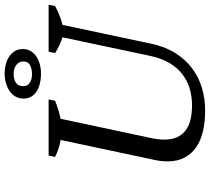

<svg xmlns="http://www.w3.org/2000/svg" viewBox="-58 -833 899 823"><g transform="rotate(-90 391.5 -421.5)"><path d="M136.2 -662.6H377L371.1 -634.8Q331.5 -619.1 293.9 -611.3L211.4 -224.1Q208 -208 206.3 -193.8Q204.6 -179.7 204.6 -167Q204.6 -133.8 215.3 -111.1Q226.1 -88.4 245.6 -74.2Q265.1 -60.1 292.2 -54Q319.3 -47.9 352.1 -47.9Q389.2 -47.9 423.1 -57.9Q457 -67.9 484.9 -89.4Q512.7 -110.8 532.7 -144.3Q552.7 -177.7 563 -225.1L643.1 -603Q622.6 -609.9 605.5 -618.2Q588.4 -626.5 575.7 -634.8L581.5 -662.6H782.7L776.9 -634.8Q735.8 -612.3 696.3 -603L615.7 -223.1Q603 -163.1 575.4 -119.4Q547.9 -75.7 510 -47.4Q472.2 -19 426 -5.4Q379.9 8.3 329.6 8.3Q279.8 8.3 239.7 -1.2Q199.7 -10.7 171.6 -30.3Q143.6 -49.8 127.9 -79.1Q112.3 -108.4 111.3 -147.5Q110.4 -176.8 117.7 -209.5L203.1 -611.3Q184.6 -613.8 166 -620.1Q147.5 -626.5 130.4 -634.8ZM380.4 -770Q380.4 -789.1 388.9 -804.2Q397.5 -819.3 412.4 -829.6Q427.2 -839.8 447 -845.5Q466.8 -851.1 489.3 -851.1Q507.8 -851.1 526.4 -846.4Q544.9 -841.8 559.6 -832.3Q574.2 -822.8 583.5 -808.1Q592.8 -793.5 592.8 -772.9Q592.8 -754.4 584.2 -739.7Q575.7 -725.1 561 -715.3Q546.4 -705.6 527.6 -700.4Q508.8 -695.3 488.3 -695.3Q464.4 -695.3 444.6 -700.2Q424.8 -705.1 410.4 -714.6Q396 -724.1 388.2 -738Q380.4 -752 380.4 -770ZM433.6 -770Q433.6 -760.3 438.2 -753.4Q442.9 -746.6 450.2 -742.2Q457.5 -737.8 466.6 -735.8Q475.6 -733.9 484.4 -733.9Q508.8 -733.9 524.2 -742.7Q539.6 -751.5 539.6 -769Q539.6 -781.2 534.7 -789.6Q529.8 -797.9 522.2 -803Q514.6 -808.1 505.4 -810.3Q496.1 -812.5 487.3 -812.5Q464.4 -812.5 449 -803.2Q433.6 -793.9 433.6 -770Z"/></g></svg>

Font: PT Astra Serif
Style: Italic
Weight: 400
Italic angle: -16°
Designer: A.Korolkova, I. Chaeva
Foundry: ParaType Ltd
Version: Version 1.001